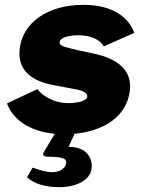

<svg xmlns="http://www.w3.org/2000/svg" viewBox="-20 -546 599 795"><path d="M382 -321 303 -338C252 -351 225 -354 227 -372C229 -392 271 -400 305 -400C357 -400 395 -381 410 -354L536 -410C514 -470 452 -526 326 -526C175 -526 75 -451 62 -347C50 -258 108 -210 204 -193L279 -179C310 -174 344 -166 341 -145C338 -126 294 -119 264 -119C199 -119 152 -153 135 -177L9 -118C31 -55 98 -2 207 8L160 86C155 97 163 103 177 103C240 103 257 111 254 130C251 151 227 167 196 167C170 167 141 157 115 148L92 188C124 218 174 229 227 229C292 229 352 202 359 154C365 112 342 62 264 62L289 8C413 -4 503 -65 517 -166C524 -214 515 -288 382 -321Z"/></svg>

Font: United Sans Black
Style: Italic
Weight: 900
Italic angle: -8°
Designer: Pablo Impallari, Rodrigo Fuenzalida (Modified by Dan O. Williams)
Version: Version 1.000;PS 001.000;hotconv 1.0.88;makeotf.lib2.5.64775